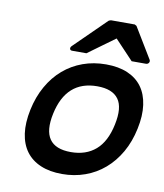

<svg xmlns="http://www.w3.org/2000/svg" viewBox="-69 -620 586 686"><g transform="rotate(10 223.5 -276.5)"><path d="M289.6 -403.3Q335 -403.3 367.9 -389.2Q400.9 -375 420.2 -348.4Q439.5 -321.8 444.8 -283.4Q450.2 -245.1 439.9 -196.8Q429.7 -147.9 407.7 -109.6Q385.7 -71.3 354.7 -44.7Q323.7 -18.1 284.9 -4.2Q246.1 9.8 201.7 9.8Q156.7 9.8 123.8 -4.2Q90.8 -18.1 71 -44.7Q51.3 -71.3 45.9 -109.6Q40.5 -147.9 50.8 -196.8Q61 -245.1 82.8 -283.4Q104.5 -321.8 135.5 -348.4Q166.5 -375 205.6 -389.2Q244.6 -403.3 289.6 -403.3ZM349.1 -290.5Q327.1 -320.8 272 -320.8Q159.7 -320.8 133.3 -196.8Q106.9 -72.8 219.2 -72.8Q273.9 -72.8 309.1 -103.3Q344.2 -133.8 357.4 -196.8Q371.1 -260.3 349.1 -290.5ZM372.1 -557.6 439.5 -446.3Q442.4 -440.9 439 -435.5Q435.5 -430.2 428.7 -430.2H377L310.1 -501Q285.2 -483.4 261 -465.3Q236.8 -447.3 212.9 -430.2H161.1Q154.3 -430.2 152.8 -435.5Q151.4 -440.9 156.7 -446.3L270.5 -558.1Q272 -559.1 274.9 -560.3Q277.8 -561.5 279.3 -561.5H365.2Z"/></g></svg>

Font: Fibel Nord
Style: Bold Italic
Weight: 700
Designer: Peter Wiegel
Foundry: Peter Wioegel
Version: Version 000.000